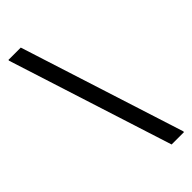

<svg xmlns="http://www.w3.org/2000/svg" viewBox="-245 -703 822 822"><g transform="rotate(-45 166.5 -292.0)"><path d="M323.3 83.3H248.3L10 -661.7V-666.7H85L323.3 78.3Z"/></g></svg>

Font: Familjen Grotesk Variable
Style: Regular
Weight: 400
Designer: Anders Wikstroem, Jonas Baeckman, Matilda Gysing, Kristian Moeller
Foundry: Familjen STHLM AB
Version: Version 2.000